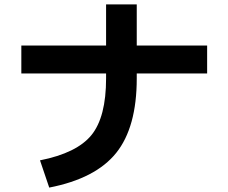

<svg xmlns="http://www.w3.org/2000/svg" viewBox="-20 -807 1040 874"><path d="M77.1 -599.6H462.9V-787.1H602.5V-599.6H922.9V-472.7H602.5V-450.2Q602.5 -227.5 508.8 -110.8Q415 5.9 204.1 46.9L162.1 -77.1Q330.1 -110.4 396.5 -192.4Q462.9 -274.4 462.9 -450.2V-472.7H77.1Z"/></svg>

Font: Mgen+ 1c bold
Style: Bold
Weight: 700
Designer: [Source Han Sans]
Ryoko NISHIZUKA  (kana & ideographs); Paul D. Hunt (Latin, Greek & Cyrillic); Wenlong ZHANG  (bopomofo
Version: Version 1.059.20150602